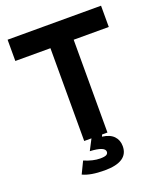

<svg xmlns="http://www.w3.org/2000/svg" viewBox="-157 -776 901 1069"><g transform="rotate(-20 294.0 -241.5)"><path d="M417 100.1Q417 192.9 276.9 192.9Q193.4 192.9 147.9 170.9L182.1 100.1Q233.9 122.1 275.9 122.1Q301.8 122.1 312.5 116.5Q323.2 110.8 323.2 99.1Q323.2 68.4 234.9 64L268.1 0H225.1V-549.8H17.1V-675.8H570.8V-549.8H362.8V0H331.1L326.2 11.2Q372.1 17.1 394.5 40.5Q417 64 417 100.1Z"/></g></svg>

Font: Clear Sans
Style: Bold
Weight: 700
Foundry: Intel Corporation
Version: Version 1.00